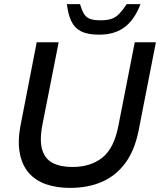

<svg xmlns="http://www.w3.org/2000/svg" viewBox="-20 -906 780 936"><path d="M321 10Q257 10 205.5 -7.5Q154 -25 121 -62.5Q88 -100 76.5 -159Q65 -218 81 -299L159 -700H266L187 -299Q172 -223 185.5 -177Q199 -131 237 -111.5Q275 -92 333 -92Q422 -92 479.5 -138Q537 -184 558 -297L637 -700H740L656 -271Q637 -174 591.5 -112Q546 -50 478 -20Q410 10 321 10ZM463 -737Q407 -737 375 -753.5Q343 -770 327.5 -803Q312 -836 306 -886H370Q379 -856 389.5 -838.5Q400 -821 419 -814Q438 -807 470 -807Q502 -807 523 -814Q544 -821 561 -838.5Q578 -856 598 -886H665Q636 -810 587.5 -773.5Q539 -737 463 -737Z"/></svg>

Font: REM
Style: Italic
Weight: 400
Italic angle: -11°
Designer: Octavio Pardo
Foundry: Ashler Design
Version: Version 1.005;gftools[0.9.28]